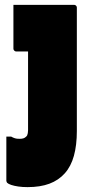

<svg xmlns="http://www.w3.org/2000/svg" viewBox="-20 -567 390 787"><path d="M284 -547Q287 -547 289.5 -545.5Q292 -544 293.5 -541.5Q295 -539 295 -536Q295 -484 295 -434.5Q295 -385 295 -337Q295 -289 295 -239.5Q295 -190 295 -138.5Q295 -87 295 -30Q295 28 283 71.5Q271 115 245.5 143.5Q220 172 182.5 186Q145 200 93 200Q72 200 55 197.5Q38 195 26 191Q14 187 9 182Q8 180 7 178Q6 176 6 174Q6 130 6 84Q6 38 6 -7H26Q33 -3 39 -1Q45 1 50 1.5Q55 2 61 2Q70 2 76 0Q82 -2 86 -6Q90 -9 91.5 -12.5Q93 -16 94 -21.5Q95 -27 95 -33Q95 -78 95 -118Q95 -158 95 -196.5Q95 -235 95 -274.5Q95 -314 95 -356H85Q82 -356 77 -356Q72 -356 66.5 -356Q61 -356 56 -356Q51 -356 46 -356Q42 -356 38.5 -359.5Q35 -363 35 -367Q35 -412 35 -457Q35 -502 35 -547Q70 -547 102.5 -547Q135 -547 165.5 -547Q196 -547 226 -547Q256 -547 284 -547Z"/></svg>

Font: Recursive Black
Style: Regular
Weight: 900
Version: Version 1.085